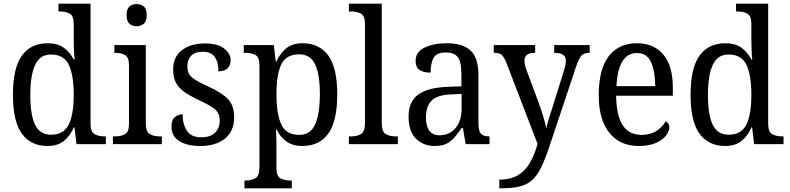

<svg xmlns="http://www.w3.org/2000/svg" viewBox="-20 -780 4277 1039"><path d="M237 10Q147 10 98.5 -56.5Q50 -123 50 -267Q50 -412 98.5 -479Q147 -546 238 -546Q292 -546 325.5 -521.5Q359 -497 379 -458H384Q381 -482 380 -511.5Q379 -541 379 -566V-650Q379 -695 356.5 -706.5Q334 -718 304 -718H296V-760H470V-110Q470 -66 492 -54Q514 -42 545 -42H553V0H394L383 -91H380Q359 -44 325.5 -17Q292 10 237 10ZM256 -51Q325 -51 352 -106Q379 -161 379 -267Q379 -373 352.5 -429Q326 -485 255 -485Q196 -485 170 -428.5Q144 -372 144 -266Q144 -158 170 -104.5Q196 -51 256 -51Z M719 -638Q696 -638 680.5 -651.5Q665 -665 665 -698Q665 -732 680.5 -745Q696 -758 719 -758Q742 -758 758 -745Q774 -732 774 -698Q774 -665 758 -651.5Q742 -638 719 -638ZM591 0V-42H603Q634 -42 656 -53.5Q678 -65 678 -109V-426Q678 -470 657 -482Q636 -494 605 -494H599V-536H769V-114Q769 -67 790.5 -54.5Q812 -42 844 -42H856V0Z M1064 10Q992 10 950 -16.5Q908 -43 908 -95Q908 -134 928.5 -148Q949 -162 968 -162Q968 -109 991 -73Q1014 -37 1069 -37Q1118 -37 1143.5 -61.5Q1169 -86 1169 -128Q1169 -152 1159.5 -169Q1150 -186 1126 -201.5Q1102 -217 1059 -237Q1010 -260 978.5 -282Q947 -304 932 -332.5Q917 -361 917 -404Q917 -472 964.5 -508.5Q1012 -545 1089 -545Q1158 -545 1193 -517.5Q1228 -490 1228 -453Q1228 -426 1211 -410Q1194 -394 1162 -394Q1162 -445 1141.5 -472.5Q1121 -500 1079 -500Q1034 -500 1014 -478Q994 -456 994 -420Q994 -381 1020 -360Q1046 -339 1107 -312Q1180 -279 1213.5 -244Q1247 -209 1247 -146Q1247 -70 1197.5 -30Q1148 10 1064 10Z M1303 239V197H1310Q1340 197 1362 184.5Q1384 172 1384 125V-426Q1384 -471 1362.5 -482.5Q1341 -494 1311 -494H1299V-536H1462L1472 -448H1476Q1496 -492 1529.5 -519Q1563 -546 1617 -546Q1708 -546 1756.5 -479.5Q1805 -413 1805 -269Q1805 -124 1756.5 -57Q1708 10 1616 10Q1564 10 1530 -14.5Q1496 -39 1477 -79H1473Q1475 -53 1475.5 -21.5Q1476 10 1476 34V130Q1476 174 1498.5 185.5Q1521 197 1551 197H1559V239ZM1600 -50Q1660 -50 1685.5 -107.5Q1711 -165 1711 -271Q1711 -378 1685 -432Q1659 -486 1599 -486Q1528 -486 1502 -431Q1476 -376 1476 -270Q1476 -164 1502 -107Q1528 -50 1600 -50Z M1868 0V-42H1880Q1912 -42 1933.5 -54.5Q1955 -67 1955 -114V-650Q1955 -695 1932.5 -706.5Q1910 -718 1880 -718H1868V-760H2046V-114Q2046 -67 2067.5 -54.5Q2089 -42 2121 -42H2133V0Z M2333 10Q2272 10 2231.5 -29Q2191 -68 2191 -150Q2191 -230 2243 -268Q2295 -306 2401 -310L2477 -313V-373Q2477 -410 2471.5 -437.5Q2466 -465 2448 -480.5Q2430 -496 2393 -496Q2341 -496 2325.5 -465.5Q2310 -435 2310 -387Q2270 -387 2249.5 -402Q2229 -417 2229 -450Q2229 -499 2277.5 -522.5Q2326 -546 2398 -546Q2483 -546 2526 -507Q2569 -468 2569 -373V-114Q2569 -72 2582 -57Q2595 -42 2626 -42H2629V0H2500L2485 -87H2478Q2459 -59 2440 -37Q2421 -15 2396.5 -2.5Q2372 10 2333 10ZM2358 -48Q2413 -48 2445.5 -87.5Q2478 -127 2478 -191V-272L2420 -269Q2344 -266 2314.5 -234.5Q2285 -203 2285 -145Q2285 -98 2303 -73Q2321 -48 2358 -48Z M2682 192Q2744 192 2784 167.5Q2824 143 2848.5 99.5Q2873 56 2889 -1L2720 -441Q2707 -473 2694.5 -483.5Q2682 -494 2655 -494H2652V-536H2876V-494H2873Q2818 -494 2818 -452Q2818 -433 2828 -404L2892 -232Q2907 -192 2919.5 -151Q2932 -110 2936 -85Q2942 -113 2952 -143.5Q2962 -174 2972 -206L3033 -402Q3042 -430 3042 -451Q3042 -494 2982 -494H2979V-536H3171V-494H3168Q3141 -494 3127 -480Q3113 -466 3097 -418L2957 1Q2933 74 2911 120.5Q2889 167 2862 192.5Q2835 218 2794.5 228.5Q2754 239 2691 239H2682Z M3436 10Q3334 10 3277 -62Q3220 -134 3220 -264Q3220 -405 3274 -475.5Q3328 -546 3427 -546Q3518 -546 3569.5 -485Q3621 -424 3621 -306V-262H3314Q3316 -152 3350.5 -101Q3385 -50 3452 -50Q3500 -50 3533 -72Q3566 -94 3582 -123Q3590 -120 3596 -111.5Q3602 -103 3602 -90Q3602 -70 3584 -46.5Q3566 -23 3529.5 -6.5Q3493 10 3436 10ZM3526 -314Q3525 -395 3503 -444Q3481 -493 3427 -493Q3375 -493 3347.5 -447Q3320 -401 3316 -314Z M3904 10Q3814 10 3765.5 -56.5Q3717 -123 3717 -267Q3717 -412 3765.5 -479Q3814 -546 3905 -546Q3959 -546 3992.5 -521.5Q4026 -497 4046 -458H4051Q4048 -482 4047 -511.5Q4046 -541 4046 -566V-650Q4046 -695 4023.5 -706.5Q4001 -718 3971 -718H3963V-760H4137V-110Q4137 -66 4159 -54Q4181 -42 4212 -42H4220V0H4061L4050 -91H4047Q4026 -44 3992.5 -17Q3959 10 3904 10ZM3923 -51Q3992 -51 4019 -106Q4046 -161 4046 -267Q4046 -373 4019.5 -429Q3993 -485 3922 -485Q3863 -485 3837 -428.5Q3811 -372 3811 -266Q3811 -158 3837 -104.5Q3863 -51 3923 -51Z"/></svg>

Font: Noto Serif Tamil SemiCondensed
Style: Regular
Weight: 400
Width: 4
Designer: Indian Type Foundry, Tom Grace, and the Monotype Design Team
Foundry: Monotype Imaging Inc.
Version: Version 2.004; ttfautohint (v1.8.4.7-5d5b)